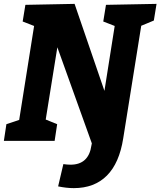

<svg xmlns="http://www.w3.org/2000/svg" viewBox="-26 -727 828 991"><path d="M782 -707 768 -621 703 -594 610 -13Q590 115 525.5 179.5Q461 244 355 244Q317 244 274 235L301 120Q321 123 338 123Q432 123 446 23L448 13L270 -483L210 -110L269 -86L256 0H-6L7 -86L73 -108L150 -593L91 -616L105 -702L359 -707L513 -258L566 -593L507 -616L521 -702Z"/></svg>

Font: Bitter Pro ExtraBold
Style: Italic
Weight: 800
Italic angle: -9°
Designer: Sol Matas, and Bitter project Authors
Foundry: Sol Matas
Version: Version 1.010